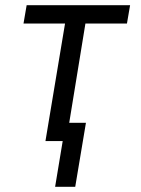

<svg xmlns="http://www.w3.org/2000/svg" viewBox="-20 -540 540 735"><path d="M191 175 220 0H154L229 -450H70L82 -520H478L466 -450H307L245 -70H309L268 175Z"/></svg>

Font: Iosevka SS04 Oblique
Style: Regular
Weight: 400
Italic angle: -9°
Monospace: yes
Designer: Belleve Invis
Foundry: Belleve Invis
Version: Version 19.0.0; ttfautohint (v1.8.4)